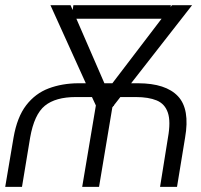

<svg xmlns="http://www.w3.org/2000/svg" viewBox="-36 -732 786 752"><path d="M50.1 0H-15.6L17 -192.8Q30.9 -273.4 66.6 -319.8Q102.3 -366.1 154.7 -385.8Q207 -405.5 270.2 -405.9H300.1L161.6 -711.6H240.4L248.6 -692.8L251.4 -711.6H633.2L632.1 -704.5L637.4 -711.6H716.3L477.6 -405.9H505.3Q613.6 -405.5 661 -355.1Q708.5 -304.7 688.9 -192.8L657.3 0H590.9L621.8 -192.8Q633.2 -256.4 621.4 -290.8Q609.7 -325.3 577.8 -338.6Q545.8 -351.9 495.7 -351.9H435.4L410.2 -319.6L410.9 -317.8L408.4 -317.1L404.5 -312.1H404.1L351.9 0H285.9L339.5 -318.9L324.2 -351.9H261Q181.8 -351.9 139.9 -318Q98 -284.1 82 -192.8ZM372.9 -405.9H404.1L596.9 -658.7H263.1Z"/></svg>

Font: Inter UI Extra Light
Style: Italic
Weight: 200
Italic angle: -9.39999°
Designer: Rasmus Andersson
Foundry: rsms
Version: 3.2;8d6f07862